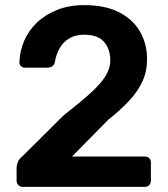

<svg xmlns="http://www.w3.org/2000/svg" viewBox="-20 -732 659 752"><path d="M69 0Q59 0 52 -7Q45 -14 45 -24V-75Q45 -84 49.5 -96.5Q54 -109 70 -122L228 -279Q294 -331 334.5 -367.5Q375 -404 393.5 -434.5Q412 -465 412 -495Q412 -540 387.5 -568Q363 -596 310 -596Q275 -596 251 -581.5Q227 -567 213.5 -543Q200 -519 195 -490Q193 -477 184 -472Q175 -467 166 -467H77Q68 -467 62 -473Q56 -479 56 -487Q57 -530 74 -570.5Q91 -611 123.5 -642.5Q156 -674 203 -693Q250 -712 309 -712Q392 -712 446.5 -684Q501 -656 528.5 -608Q556 -560 556 -500Q556 -453 538 -413.5Q520 -374 486 -337.5Q452 -301 404 -263L262 -119H547Q558 -119 564.5 -112.5Q571 -106 571 -95V-24Q571 -14 564.5 -7Q558 0 547 0Z"/></svg>

Font: Rubik Light Medium
Style: Regular
Weight: 500
Version: Version 2.104